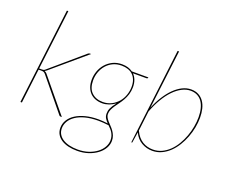

<svg xmlns="http://www.w3.org/2000/svg" viewBox="-141 -945 1610 1359"><g transform="rotate(20 664.0 -266.0)"><path d="M157 -720 101.5 -268H123Q130.5 -268 135.2 -269.5Q140 -271 147 -277L386 -482Q390 -485.5 394 -487.8Q398 -490 404 -490H412L157 -273Q149.5 -267 144 -264.5Q150 -262.5 154.2 -259.2Q158.5 -256 162 -252L370 0H362Q358 0 355 -1Q352 -2 349 -6L153 -245Q146 -253.5 139.2 -256.2Q132.5 -259 119 -259H100.5L69 0H58L146 -720Z M771 -370Q770.5 -339.5 762.8 -315Q755 -290.5 743.5 -270.2Q732 -250 719 -232.5Q706 -215 695 -198.8Q684 -182.5 676.5 -166.2Q669 -150 669 -132Q669 -118.5 675.8 -106.5Q682.5 -94.5 692.8 -82.8Q703 -71 715 -59Q727 -47 737.2 -32.5Q747.5 -18 754.2 -0.8Q761 16.5 761 38Q761 66 745.8 93Q730.5 120 702.8 141Q675 162 636.5 175Q598 188 552 188Q516 188 485.5 180.8Q455 173.5 433 159.2Q411 145 398.5 124Q386 103 386 75Q386 43 402.5 15.8Q419 -11.5 449.5 -31.2Q480 -51 523 -62.2Q566 -73.5 619.5 -73.5Q636.5 -73.5 654.2 -72.2Q672 -71 691 -68.5Q678 -81.5 668.5 -96.2Q659 -111 659 -131.5Q659 -142 660.8 -151.5Q662.5 -161 667 -171.5Q671.5 -182 679.5 -194.5Q687.5 -207 700.5 -223Q678.5 -207 653.8 -198Q629 -189 605 -189Q576.5 -189 553 -197.8Q529.5 -206.5 513 -223.2Q496.5 -240 487.2 -264.5Q478 -289 478 -320Q478 -353.5 489.2 -385.2Q500.5 -417 522 -441.8Q543.5 -466.5 574.2 -481.8Q605 -497 644 -497Q692.5 -497 725 -473H849V-469Q849 -467.5 847.2 -465.8Q845.5 -464 840 -463H737Q753 -447 762 -423.5Q771 -400 771 -370ZM750 38Q750 20 745.8 6.2Q741.5 -7.5 734.5 -19Q727.5 -30.5 718.5 -40Q709.5 -49.5 700.5 -58.5Q679.5 -61 660 -62.5Q640.5 -64 622.5 -64Q566.5 -64 524.2 -52.8Q482 -41.5 453.8 -22.2Q425.5 -3 411.2 22.2Q397 47.5 397 75Q397 100 408.5 119Q420 138 440.8 151.2Q461.5 164.5 490.2 171.2Q519 178 553 178Q597.5 178 633.8 165.8Q670 153.5 695.8 133.8Q721.5 114 735.5 89Q749.5 64 750 38ZM605 -199Q641.5 -199 670.5 -214Q699.5 -229 719.8 -253Q740 -277 750.5 -307.8Q761 -338.5 761 -370Q761 -399.5 752.5 -421.5Q744 -443.5 728.8 -458Q713.5 -472.5 691.8 -479.8Q670 -487 644 -487Q607 -487 578.2 -472.8Q549.5 -458.5 529.8 -435.2Q510 -412 499.5 -382Q489 -352 489 -320Q489 -260 520.8 -229.5Q552.5 -199 605 -199Z M893 0 980 -720H991L936.5 -276.5Q956 -325 981.8 -365.8Q1007.5 -406.5 1036.8 -435.5Q1066 -464.5 1098.5 -480.8Q1131 -497 1164 -497Q1196.5 -497 1220.5 -484.2Q1244.5 -471.5 1260.2 -449Q1276 -426.5 1283.5 -395.8Q1291 -365 1291 -329Q1291 -293.5 1283.8 -254.8Q1276.5 -216 1262.2 -178.8Q1248 -141.5 1227.2 -108Q1206.5 -74.5 1180 -49.2Q1153.5 -24 1121.2 -9Q1089 6 1052 6Q1008.5 6 971 -15.5Q933.5 -37 912.5 -81.5L901 -7Q900 -4 900 -2Q900 0 896 0ZM1164 -487Q1131.5 -487 1099.2 -470.2Q1067 -453.5 1037 -422.5Q1007 -391.5 980.5 -347Q954 -302.5 933 -247L915 -96.5Q927 -71 942.2 -53.2Q957.5 -35.5 975.2 -24.8Q993 -14 1012.8 -9Q1032.5 -4 1053 -4Q1089 -4 1119.8 -18.5Q1150.5 -33 1175.8 -57.5Q1201 -82 1220.5 -114.8Q1240 -147.5 1253.2 -183.5Q1266.5 -219.5 1273.2 -257Q1280 -294.5 1280 -329Q1280 -365.5 1272.5 -394.8Q1265 -424 1250.5 -444.5Q1236 -465 1214.2 -476Q1192.5 -487 1164 -487Z"/></g></svg>

Font: Lato Hairline
Style: Italic
Weight: 250
Italic angle: -7°
Designer: Lukasz Dziedzic
Foundry: Lukasz Dziedzic
Version: Version 1.104; Western+Polish opensource